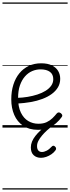

<svg xmlns="http://www.w3.org/2000/svg" viewBox="-20 -1030 566 1550"><path d="M287 18Q215 18 167 -14.5Q119 -47 95 -102.5Q71 -158 71 -228Q71 -293 88 -346.5Q105 -400 136.5 -438.5Q168 -477 212.5 -498Q257 -519 312 -519Q365 -519 399 -502Q433 -485 449.5 -457Q466 -429 466 -394Q466 -356 448 -325.5Q430 -295 398 -271.5Q366 -248 322.5 -231.5Q279 -215 227 -206Q175 -197 120 -194L119 -240Q161 -241 203 -248Q245 -255 282 -267Q319 -279 348 -297Q377 -315 393.5 -338.5Q410 -362 410 -391Q410 -430 383 -450Q356 -470 307 -470Q272 -470 239.5 -456Q207 -442 181.5 -413Q156 -384 141 -341Q126 -298 126 -238Q126 -167 148.5 -121Q171 -75 208 -53Q245 -31 290 -31Q330 -31 357 -44Q384 -57 403.5 -76Q423 -95 439 -115Q447 -123 455 -122.5Q463 -122 471 -116Q479 -110 482 -102Q485 -94 479 -86Q461 -60 433.5 -36Q406 -12 369.5 3Q333 18 287 18ZM311 244Q275 244 252 223Q229 202 229 160Q229 136 238.5 113Q248 90 265.5 67.5Q283 45 307.5 22.5Q332 0 362 -23H406V-17Q382 2 359 23Q336 44 318.5 65Q301 86 290 107Q279 128 279 149Q279 173 289.5 185Q300 197 319 197Q336 197 356.5 186.5Q377 176 397 154Q403 147 410 146.5Q417 146 423 152Q431 158 432.5 166.5Q434 175 429 182Q416 201 395.5 215Q375 229 353 236.5Q331 244 311 244ZM0 490H526V500H0ZM0 -20H526V0H0ZM0 -505H526V-500H0ZM0 -1010H526V-1000H0Z"/></svg>

Font: Playwrite NG Modern Guides
Style: Regular
Weight: 400
Designer: Veronika Burian, José Scaglione
Foundry: TypeTogether
Version: Version 1.003